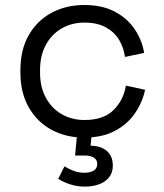

<svg xmlns="http://www.w3.org/2000/svg" viewBox="-20 -522 639 748"><path d="M59.5 -238.8V-249.8Q59.5 -328.5 92 -385.1Q124.5 -441.8 180.8 -472.1Q237 -502.5 308.2 -502.5Q378.5 -502.5 427.6 -476.4Q476.8 -450.2 505.2 -407.5Q533.8 -364.8 541.5 -315.8L466.8 -300.2Q462 -337 443.5 -367.4Q425 -397.8 391.6 -415.9Q358.2 -434 309 -434Q259.8 -434 220.6 -411.5Q181.5 -389 158.8 -347.5Q136 -306 136 -248.5V-240Q136 -182.5 158.8 -141Q181.5 -99.5 220.6 -77Q259.8 -54.5 309 -54.5Q383.2 -54.5 422.1 -93Q461 -131.5 470.5 -188.5L545.2 -172.2Q535.2 -123.8 506 -81Q476.8 -38.2 427.6 -12.1Q378.5 14 308.2 14Q237 14 180.8 -16.4Q124.5 -46.8 92 -103.8Q59.5 -160.8 59.5 -238.8ZM206.8 174.8 231.2 126Q248 136.5 267.2 143.8Q286.5 151 309.8 151Q330.5 151 344.6 142.9Q358.8 134.8 358.8 116.8Q358.8 100.5 345.8 92.1Q332.8 83.8 309 83.8H272.5L282.5 -21.5H339.2L333 45.8Q371.8 45.8 395.6 65.6Q419.5 85.5 419.5 123.5Q419.5 151 404.6 169.2Q389.8 187.5 365.2 196.2Q340.8 205 311.2 205Q280.8 205 254 196.4Q227.2 187.8 206.8 174.8Z"/></svg>

Font: Space 7353
Style: Regular
Weight: 400
Designer: Christine Claussen + Ruben Lyon  (Space 7353)
Version: Version 1.000;FEAKit 1.0